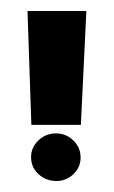

<svg xmlns="http://www.w3.org/2000/svg" viewBox="-20 -329 207 349"><path d="M30 -309H137L127 -102H37ZM112.5 -74.5Q126 -62 126.5 -44Q127 -26 114 -13Q101 0 82.5 0Q64 0 50.5 -12Q37 -24 36.5 -42Q36 -60 49 -73Q62 -86 80.5 -86.5Q99 -87 112.5 -74.5Z"/></svg>

Font: RIT Keram
Style: Bold
Weight: 700
Designer: Sanesh MV
Version: Version 1.0